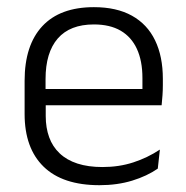

<svg xmlns="http://www.w3.org/2000/svg" viewBox="-20 -520 532 550"><path d="M265 10.5Q159.5 10.5 105 -42.5Q50.5 -95.5 50.5 -193.5V-288.5Q50.5 -390.5 101.2 -445Q152 -499.5 249 -499.5Q314 -499.5 358 -475Q402 -450.5 424.2 -404.5Q446.5 -358.5 446.5 -294V-276.5Q446.5 -262 445.5 -247.5Q444.5 -233 443 -218.5H387Q388 -240.5 388 -260.2Q388 -280 388 -296.5Q388 -345.5 372.2 -379.8Q356.5 -414 325.8 -432Q295 -450 249 -450Q180.5 -450 145.5 -409.8Q110.5 -369.5 110.5 -293.5V-246L111 -238V-187.5Q111 -154 120.8 -127Q130.5 -100 150.8 -80.8Q171 -61.5 201.8 -51.5Q232.5 -41.5 273.5 -41.5Q321 -41.5 361.8 -54.8Q402.5 -68 438 -91.5L432 -37Q401 -15.5 358.5 -2.5Q316 10.5 265 10.5ZM82 -218.5V-265H429.5V-218.5Z"/></svg>

Font: Anek Telugu Light
Style: Regular
Weight: 300
Version: Version 1.003